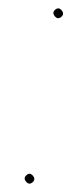

<svg xmlns="http://www.w3.org/2000/svg" viewBox="-20 -429 169 455"><path d="M42.8 -14C37.4 -9.3 37 -4.2 41.8 1.5C46.6 7.2 51.7 7.7 57.1 3C62.5 -1.7 62.8 -6.8 58 -12.5C53.3 -18.2 48.2 -18.7 42.8 -14ZM110.8 -406C105.4 -401.3 105.1 -396.2 109.9 -390.5C114.7 -384.8 119.7 -384.3 125.2 -389C130.6 -393.7 130.9 -398.8 126.1 -404.5C121.3 -410.2 116.2 -410.7 110.8 -406Z"/></svg>

Font: Proton
Style: RgCndIt
Weight: 500
Version: Version 1.017